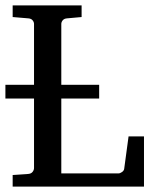

<svg xmlns="http://www.w3.org/2000/svg" viewBox="-20 -691 571 711"><path d="M26.9 0V-43L85 -46.9Q95.7 -47.9 100.8 -54.7Q106 -61.5 106 -68.8V-326.2H0V-377H106V-602.1Q106 -609.4 100.8 -615.7Q95.7 -622.1 85 -623L26.9 -627.9V-670.9H282.2V-627.9L228 -623Q217.3 -622.1 212.2 -615.7Q207 -609.4 207 -602.1V-377H347.2V-326.2H207V-48.8H418Q424.8 -48.8 431.9 -54Q439 -59.1 439.9 -65.9L456.1 -186H513.2V0Z"/></svg>

Font: Charis SIL Am
Style: Regular
Weight: 400
Foundry: SIL International
Version: Version 5.000